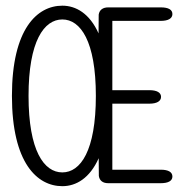

<svg xmlns="http://www.w3.org/2000/svg" viewBox="-20 -645 659 676"><path d="M587 -595.5C587 -611 573 -619 546 -619H361C342 -619 330 -610 327.5 -593.5L327 -527.5C295.5 -597.5 247.5 -625 199.5 -625C111 -625 22 -543.5 22 -307.5C22 -71 111 10.5 199.5 10.5C248 10.5 296 -17.5 327.5 -88L328 -25.5C330.5 -9 342 0 361 0H546C573 0 587 -8.5 587 -23.5C587 -39 573 -47.5 546 -47.5H375.5V-280H506C532.5 -280 547 -289 547 -304C547 -319 532.5 -327.5 506 -327.5H375.5V-571.5H546C573 -571.5 587 -580.5 587 -595.5ZM80.5 -307.5C80.5 -500 135 -576.5 199.5 -576.5C263.5 -576.5 317.5 -500 317.5 -307.5C317.5 -114 263.5 -38 199.5 -38C135 -38 80.5 -114 80.5 -307.5Z"/></svg>

Font: RTM Light Light
Style: Regular
Weight: 300
Designer: after Tyler Finck
Foundry: An Endless Supply
Version: Version 1.000;Glyphs 3.2.1 (3258)